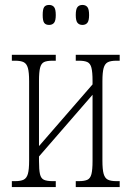

<svg xmlns="http://www.w3.org/2000/svg" viewBox="-20 -758 533 778"><path d="M314 -657Q301 -657 294 -665.5Q287 -674 287 -697Q287 -721 294 -729.5Q301 -738 314 -738Q327 -738 334 -729.5Q341 -721 341 -697Q341 -674 334 -665.5Q327 -657 314 -657ZM179 -657Q165 -657 159 -665.5Q153 -674 153 -697Q153 -721 159 -729.5Q165 -738 179 -738Q192 -738 199 -729.5Q206 -721 206 -697Q206 -674 199 -665.5Q192 -657 179 -657ZM28 0V-24H41Q64 -24 76 -30Q88 -36 93 -53.5Q98 -71 98 -107V-429Q98 -465 93 -482.5Q88 -500 76 -506Q64 -512 41 -512H28V-536H206V-512H193Q170 -512 158.5 -506.5Q147 -501 142.5 -483.5Q138 -466 138 -430V-166L355 -416V-430Q355 -466 350.5 -483.5Q346 -501 334 -506.5Q322 -512 300 -512H287V-536H465V-512H452Q429 -512 417 -506Q405 -500 400 -482.5Q395 -465 395 -429V-107Q395 -71 400 -53.5Q405 -36 417 -30Q429 -24 452 -24H465V0H287V-24H300Q322 -24 334 -29.5Q346 -35 350.5 -52.5Q355 -70 355 -106V-374L138 -124V-106Q138 -70 142 -52.5Q146 -35 158 -29.5Q170 -24 193 -24H206V0Z"/></svg>

Font: Noto Serif ExtraCondensed ExtraLight
Style: Regular
Weight: 200
Width: 2
Designer: Monotype Design Team
Foundry: Monotype Imaging Inc.
Version: Version 2.015